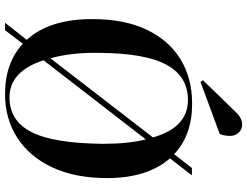

<svg xmlns="http://www.w3.org/2000/svg" viewBox="-132 -856 1002 779"><g transform="rotate(90 369.5 -467.0)"><path d="M73 14 142 -74Q57 -168 58 -342Q58 -470 101 -560.5Q144 -651 221 -698Q298 -745 401 -745Q529 -745 606 -672L662 -744H692L623 -655Q662 -611 682.5 -547Q703 -483 703 -400Q703 -271 660 -178.5Q617 -86 540 -36Q463 14 362 14Q236 14 158 -58L103 14ZM217 -170 538 -586Q498 -728 386 -728Q291 -728 243.5 -641.5Q196 -555 195 -366Q194 -306 200 -257.5Q206 -209 217 -170ZM376 -4Q471 -4 516.5 -93.5Q562 -183 564 -383Q564 -436 559.5 -479Q555 -522 546 -557L225 -142Q270 -4 376 -4ZM436 -923Q460 -948 486 -948Q506 -948 519 -933.5Q532 -919 532 -898Q532 -889 530 -877.5Q528 -866 524 -857L313 -779L306 -789Z"/></g></svg>

Font: Literata 72pt SemiBold
Style: Italic
Weight: 600
Italic angle: -2°
Designer: Latin by Veronika Burian and Jose Scaglione. Greek by Irene Vlachou. Cyrillic by Vera Evstafieva
Foundry: TypeTogether
Version: Version 3.002